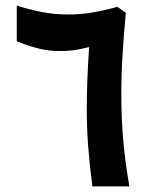

<svg xmlns="http://www.w3.org/2000/svg" viewBox="-20 -667 550 687"><path d="M191.9 -484.4Q154.3 -484.4 119.9 -492.9Q85.4 -501.5 40 -519V-647Q85 -632.8 129.6 -624Q174.3 -615.2 223.6 -615.2Q271.5 -615.2 314.2 -622.8Q356.9 -630.4 399.9 -642.6L430.2 -621.1Q422.9 -543.5 418.5 -470.9Q414.1 -398.4 414.1 -327.1Q414.1 -244.1 420.9 -165.8Q427.7 -87.4 442.9 0H310.5Q299.8 -84 295.2 -147.5Q290.5 -210.9 290.5 -279.3Q290.5 -328.6 292.7 -384Q294.9 -439.5 298.8 -498.5Q260.7 -489.3 240.5 -486.8Q220.2 -484.4 191.9 -484.4Z"/></svg>

Font: Vazirmatn RD UI
Style: Bold
Weight: 700
Designer: Saber Rastikerdar
Foundry: Saber Rastikerdar
Version: Version 33.003